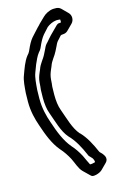

<svg xmlns="http://www.w3.org/2000/svg" viewBox="-149 -849 708 1136"><g transform="rotate(-15 205.0 -281.0)"><path d="M106 -345C106 -328 105 -315 105 -296C105 -261 109 -226 119 -200C140 -143 156 -78 192 -37C227 -2 253 47 274 96C275 99 277 102 278 105L296 124C301 131 306 142 305 151C296 154 282 157 273 156C263 138 255 117 245 97C230 69 214 45 194 23C156 -22 133 -82 112 -145C97 -188 84 -237 84 -296C84 -316 85 -332 85 -350C88 -386 90 -425 101 -453C107 -468 112 -483 118 -498C128 -521 138 -544 152 -562C166 -576 170 -589 180 -611C194 -639 202 -651 221 -671C229 -679 236 -688 242 -694C257 -706 279 -717 300 -719H311C315 -719 321 -718 324 -718C325 -712 325 -705 324 -700C323 -700 321 -699 319 -699L308 -698C305 -698 297 -692 296 -691L247 -642C236 -631 229 -621 217 -608C205 -596 201 -590 193 -572L179 -544C165 -515 144 -497 133 -464L124 -443C117 -426 112 -412 110 -390C109 -372 108 -361 106 -345ZM176 -345C178 -361 179 -372 180 -390C182 -412 187 -426 194 -443L203 -464C214 -497 235 -515 249 -544L263 -572C271 -590 275 -596 287 -608C293 -614 297 -619 302 -625C303 -625 307 -628 308 -628L319 -629C330 -630 338 -633 346 -640L347 -641L382 -676C400 -694 400 -724 383 -741L382 -742L347 -777C338 -786 325 -790 311 -789H300C275 -787 250 -773 235 -758L234 -757L198 -722C197 -721 198 -721 197 -720L183 -706C171 -694 164 -684 151 -671C132 -651 124 -639 110 -611C100 -589 96 -576 82 -562C59 -533 45 -491 31 -453C20 -425 18 -386 15 -350C15 -332 14 -316 14 -296C14 -237 27 -188 42 -145C63 -82 86 -22 124 23C144 45 160 69 175 97C190 127 199 161 220 182L256 217C265 226 269 230 292 225C304 222 318 217 329 207L330 206L365 171C375 161 379 148 372 132C367 125 365 119 359 113L358 112L347 101C346 100 345 98 344 96C323 48 298 -1 264 -36C263 -37 263 -36 262 -37C226 -78 210 -143 189 -200C179 -226 175 -261 175 -296C175 -315 176 -328 176 -345Z"/></g></svg>

Font: Dictator
Style: Chalk
Weight: 500
Version: Version MIL.1277